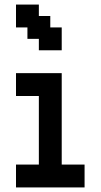

<svg xmlns="http://www.w3.org/2000/svg" viewBox="-20 -820 440 840"><path d="M50 0H350V-100H250V-500H50V-400H150V-100H50ZM50 -700H100V-650H150V-600H250V-700H200V-750H150V-800H50Z"/></svg>

Font: Matrix Sans Video
Style: Regular
Weight: 400
Designer: Brad Neil
Version: Version 1.100